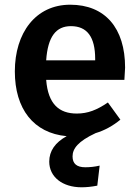

<svg xmlns="http://www.w3.org/2000/svg" viewBox="-20 -564 589 815"><path d="M511 -277C511 -445 426 -544 278 -544C131 -544 43 -424 43 -261C43 -102 122 1 263 14C214 41 189 77 189 122C189 187 245 231 326 231C346 231 368 229 393 224L403 139C382 144 361 146 342 146C306 146 288 131 288 100C288 67 311 36 386 1C423 -10 458 -29 491 -56L438 -129C391 -97 353 -82 306 -82C231 -82 184 -122 176 -225H508C510 -253 511 -270 511 -277ZM384 -308H176C183 -409 218 -453 281 -453C350 -453 384 -407 384 -314Z"/></svg>

Font: Fira Sans Medium
Style: Regular
Weight: 500
Designer: Carrois Corporate & Edenspiekermann AG
Foundry: Carrois Corporate GbR & Edenspiekermann AG
Version: Version 4.203